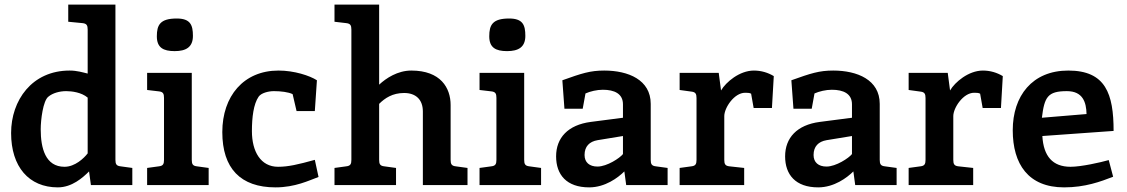

<svg xmlns="http://www.w3.org/2000/svg" viewBox="-20 -800 4871 830"><path d="M359 -137C343 -116 304 -79 259 -79C176 -79 156 -160 156 -241C156 -282 166 -364 189 -382C208 -398 238 -406 266 -406C290 -406 332 -401 359 -378ZM275 -780V-706L337 -700C355 -698 359 -690 359 -672V-482C338 -487 313 -495 281 -495C118 -495 28 -366 28 -225C28 -79 105 10 230 10C291 10 338 -32 365 -59L373 0H552V-74L501 -81C483 -83 479 -91 479 -109V-780Z M814 -645C814 -692 803 -720 744 -720C672 -720 658 -692 658 -643C658 -594 686 -579 735 -579C784 -579 814 -596 814 -645ZM809 -485H616V-411L667 -405C685 -403 689 -395 689 -377V-109C689 -91 685 -83 667 -81L616 -74V0H882V-74L831 -81C813 -83 809 -91 809 -109Z M1341 -109C1269 -89 1226 -79 1182 -79C1107 -79 1069 -145 1069 -233C1069 -293 1076 -350 1098 -382C1109 -398 1140 -406 1164 -406C1194 -406 1227 -402 1245 -393L1262 -320H1341L1350 -453C1319 -473 1252 -495 1184 -495C1033 -495 941 -384 941 -229C941 -72 1020 10 1171 10C1256 10 1316 -20 1357 -35Z M1499 -109C1499 -91 1495 -83 1477 -81L1426 -74V0H1692V-74L1641 -81C1623 -83 1619 -91 1619 -109V-351C1644 -376 1677 -398 1727 -398C1777 -398 1808 -370 1808 -318V0H2001V-74L1950 -81C1932 -83 1928 -91 1928 -109V-346C1928 -420 1885 -495 1758 -495C1699 -495 1649 -462 1619 -434V-780H1426V-706L1477 -700C1495 -698 1499 -690 1499 -672Z M2251 -645C2251 -692 2240 -720 2181 -720C2109 -720 2095 -692 2095 -643C2095 -594 2123 -579 2172 -579C2221 -579 2251 -596 2251 -645ZM2246 -485H2053V-411L2104 -405C2122 -403 2126 -395 2126 -377V-109C2126 -91 2122 -83 2104 -81L2053 -74V0H2319V-74L2268 -81C2250 -83 2246 -91 2246 -109Z M2793 -351C2793 -455 2696 -495 2592 -495C2531 -495 2495 -483 2411 -453L2420 -330H2499L2511 -396C2531 -405 2560 -412 2586 -412C2636 -412 2673 -395 2673 -349V-291L2534 -273C2435 -260 2384 -204 2384 -124C2384 -45 2429 10 2527 10C2596 10 2652 -32 2679 -59L2687 0H2866V-74L2815 -81C2797 -83 2793 -91 2793 -109ZM2673 -212V-134C2660 -117 2604 -80 2563 -80C2528 -80 2507 -98 2507 -130C2507 -167 2528 -188 2563 -194Z M3087 -485H2918V-411L2969 -404C2987 -402 2991 -394 2991 -376V-109C2991 -91 2987 -83 2969 -81L2918 -74V0H3197V-74L3133 -81C3115 -83 3111 -91 3111 -109V-298C3111 -334 3154 -399 3201 -399C3208 -399 3221 -399 3227 -395L3238 -333H3317L3325 -471C3300 -486 3271 -495 3239 -495C3177 -495 3118 -445 3097 -409Z M3783 -351C3783 -455 3686 -495 3582 -495C3521 -495 3485 -483 3401 -453L3410 -330H3489L3501 -396C3521 -405 3550 -412 3576 -412C3626 -412 3663 -395 3663 -349V-291L3524 -273C3425 -260 3374 -204 3374 -124C3374 -45 3419 10 3517 10C3586 10 3642 -32 3669 -59L3677 0H3856V-74L3805 -81C3787 -83 3783 -91 3783 -109ZM3663 -212V-134C3650 -117 3594 -80 3553 -80C3518 -80 3497 -98 3497 -130C3497 -167 3518 -188 3553 -194Z M4077 -485H3908V-411L3959 -404C3977 -402 3981 -394 3981 -376V-109C3981 -91 3977 -83 3959 -81L3908 -74V0H4187V-74L4123 -81C4105 -83 4101 -91 4101 -109V-298C4101 -334 4144 -399 4191 -399C4198 -399 4211 -399 4217 -395L4228 -333H4307L4315 -471C4290 -486 4261 -495 4229 -495C4167 -495 4108 -445 4087 -409Z M4794 -234C4794 -394 4760 -495 4598 -495C4442 -495 4358 -385 4358 -237C4358 -91 4425 10 4580 10C4671 10 4738 -15 4792 -36L4773 -108C4738 -98 4654 -79 4608 -79C4530 -79 4491 -125 4486 -212ZM4484 -291C4495 -381 4509 -406 4592 -406C4661 -406 4676 -358 4677 -307Z"/></svg>

Font: Enriqueta
Style: Bold
Weight: 700
Designer: Viviana Monsalve, Gustavo Ibarra
Foundry: Viviana Monsalve, Gustavo Ibarra
Version: Version 1.002